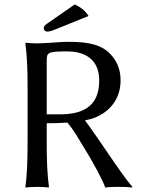

<svg xmlns="http://www.w3.org/2000/svg" viewBox="-20 -840 640 863"><path d="M190 -286C225 -286 256 -287 283 -289C311 -256 333 -217 358 -176C394 -118 442 -31 453 3C472 0 494 0 513 0C533 0 553 0 573 3L575 0C525 -57 425 -215 362 -299C388 -304 408 -311 422 -318C476 -345 522 -397 522 -479C522 -529 505 -570 469 -604C421 -649 345 -652 282 -652C257 -652 177 -645 147 -645C135 -645 108 -646 96 -648L94 -645C102 -588 104 -520 104 -445V-200C104 -125 102 -54 94 0L96 3C108 1 135 0 147 0C159 0 186 1 198 3L200 0C192 -57 190 -125 190 -200ZM283 -609C344 -609 426 -586 426 -478C426 -356 345 -326 248 -326H190V-565C190 -604 193 -609 283 -609ZM316 -820 192 -734C179 -725 177 -720 177 -713C177 -705 183 -698 192 -698C201 -698 213 -701 234 -710L378 -768C365 -789 345 -807 316 -820Z"/></svg>

Font: Libertinus Sans
Style: Regular
Weight: 400
Designer: Philipp H. Poll, Khaled Hosny
Foundry: Caleb Maclennan
Version: Version 7.050;RELEASE